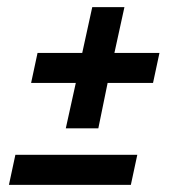

<svg xmlns="http://www.w3.org/2000/svg" viewBox="-20 -561 489 537"><path d="M164 -202 192 -329H67L85 -413H210L238 -541H328L300 -413H426L408 -329H281L255 -202ZM5 -44 23 -128H364L346 -44Z"/></svg>

Font: Saira ExtraCondensed SemiBold
Style: Italic
Weight: 600
Width: 2
Italic angle: -12°
Designer: Hector Gatti with collaboration of the Omnibus-Type team
Foundry: Omnibus-Type
Version: Version 1.101